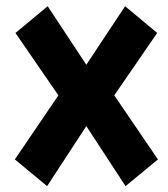

<svg xmlns="http://www.w3.org/2000/svg" viewBox="-20 -601 553 631"><path d="M355.5 -287.6 499 -77.1 392.6 10.7 263.7 -186.5 134.8 10.7 28.8 -77.1 171.9 -287.6 30.8 -492.7 136.7 -580.6 263.7 -388.2 391.1 -580.6 496.6 -492.7Z"/></svg>

Font: Gap Sans
Style: Black
Weight: 400
Designer: Alexandre Liziard and Etienne Ozeray
Foundry: Interstices.io
Version: Version 1.6.1 - December 3. 2014